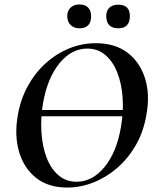

<svg xmlns="http://www.w3.org/2000/svg" viewBox="-20 -830 695 862"><path d="M91 -308V-336H594V-308ZM281 12Q197 12 142 -31.5Q87 -75 65.5 -149Q44 -223 60 -313Q72 -383 104 -442Q136 -501 183.5 -544.5Q231 -588 289 -612Q347 -636 411 -636Q497 -636 553 -593Q609 -550 631.5 -477Q654 -404 637 -313Q624 -237 589 -177Q554 -117 505 -75Q456 -33 398.5 -10.5Q341 12 281 12ZM324 -14Q395 -14 449.5 -80.5Q504 -147 523 -260Q535 -329 530.5 -392Q526 -455 506.5 -504.5Q487 -554 453 -583Q419 -612 372 -612Q301 -612 247 -546Q193 -480 173 -366Q162 -299 166 -236Q170 -173 189 -123Q208 -73 242 -43.5Q276 -14 324 -14ZM337 -703Q312.2 -703 297.1 -717.5Q282 -731.9 282 -758Q282 -782 297.1 -796Q312.2 -810 337 -810Q362.3 -810 375.7 -796Q389 -782 389 -758Q389 -703 337 -703ZM511.4 -703Q457 -703 457 -758Q457 -782.2 471.3 -795.6Q485.5 -809 511.4 -809Q563 -809 563 -758Q563 -703 511.4 -703Z"/></svg>

Font: Cormorant Light
Style: Italic
Weight: 300
Italic angle: -10°
Designer: Christian Thalmann (Catharsis Fonts)
Foundry: Catharsis Fonts
Version: Version 4.000